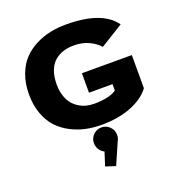

<svg xmlns="http://www.w3.org/2000/svg" viewBox="-173 -847 1196 1292"><g transform="rotate(-20 425.0 -200.5)"><path d="M791 -361V-123.5Q747.5 -63.5 655.8 -26.2Q564 11 440.5 11Q383.5 11 330.2 0Q277 -11 225.2 -37.5Q173.5 -64 135.2 -104Q97 -144 73.5 -206.8Q50 -269.5 50 -348Q50 -426 73.5 -488.8Q97 -551.5 135 -591.2Q173 -631 225.2 -657.5Q277.5 -684 331.5 -695Q385.5 -706 443.5 -706Q702 -706 791 -581L627 -479.5Q599.5 -511 553 -533.2Q506.5 -555.5 443.5 -555.5Q403 -555.5 369 -544.5Q335 -533.5 307.2 -510Q279.5 -486.5 263.8 -445Q248 -403.5 248 -348Q248 -303.5 259.5 -267.5Q271 -231.5 289.8 -208Q308.5 -184.5 334 -168.8Q359.5 -153 386 -146.2Q412.5 -139.5 440.5 -139.5Q552 -139.5 602 -176V-221.5H433.5V-361ZM514.5 109Q514.5 133.5 503 152.5L436.5 305L365.5 282L396.5 186Q375 176 361.8 155.2Q348.5 134.5 348.5 109Q348.5 75 372.8 50.8Q397 26.5 431.5 26.5Q466 26.5 490.2 50.8Q514.5 75 514.5 109Z"/></g></svg>

Font: League Mono Wide ExtraBold
Style: Regular
Weight: 800
Width: 8
Designer: Tyler Finck
Foundry: The League of Moveable Type / Tyler Finck
Version: Version 2.210